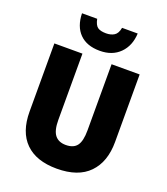

<svg xmlns="http://www.w3.org/2000/svg" viewBox="-169 -1064 1032 1189"><g transform="rotate(20 347.5 -469.0)"><path d="M629 -269Q629 -138 557.5 -64Q486 10 345 10Q210 10 138.5 -60.5Q67 -131 67 -265V-714H252V-277Q252 -208 276 -177.5Q300 -147 348 -147Q399 -147 421.5 -177.5Q444 -208 444 -278V-714H629ZM531 -948Q527 -866 477.5 -816.5Q428 -767 346 -767Q260 -767 213 -814.5Q166 -862 164 -948H264Q272 -908 290.5 -895Q309 -882 346 -882Q377 -882 399 -895.5Q421 -909 428 -948Z"/></g></svg>

Font: Noto Sans Gurmukhi SemiCondensed Black
Style: Regular
Weight: 900
Width: 4
Designer: Jelle Bosma - Monotype Design Team
Foundry: Monotype Imaging Inc.
Version: Version 2.004; ttfautohint (v1.8.4.7-5d5b)